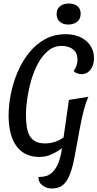

<svg xmlns="http://www.w3.org/2000/svg" viewBox="-20 -875 556 1095"><path d="M204 20Q147 20 108 -8Q69 -36 49 -88.5Q29 -141 29 -214Q29 -275 42 -340Q55 -405 81 -465.5Q107 -526 146 -574.5Q185 -623 237 -651.5Q289 -680 355 -680Q391 -680 420.5 -670Q450 -660 471.5 -641.5Q493 -623 504.5 -598.5Q516 -574 516 -545Q516 -516 506.5 -495Q497 -474 481 -463Q465 -452 445 -452Q435 -452 421 -456.5Q407 -461 400 -471Q410 -482 416 -499Q422 -516 422 -535Q422 -562 410 -579Q398 -596 377.5 -604.5Q357 -613 331 -613Q288 -613 254.5 -585.5Q221 -558 197 -513.5Q173 -469 158 -416.5Q143 -364 135.5 -312.5Q128 -261 128 -221Q128 -181 133 -150Q138 -119 150.5 -98.5Q163 -78 184 -67.5Q205 -57 238 -57Q260 -57 281.5 -62.5Q303 -68 321.5 -78Q340 -88 351 -99L352 -43Q340 -34 318 -19Q296 -4 267.5 8Q239 20 204 20ZM275 200Q247 200 223 183Q199 166 199 134Q201 134 203 134Q205 134 206 134Q250 134 275.5 110.5Q301 87 314 51.5Q327 16 332.5 -23Q338 -62 343 -95L373 -305L484 -323Q469 -289 458 -247.5Q447 -206 436 -147Q425 -88 409 0Q399 58 386.5 97Q374 136 358.5 158.5Q343 181 322.5 190.5Q302 200 275 200ZM369 -735Q341 -735 322 -750Q303 -765 303 -795Q303 -826 323.5 -840.5Q344 -855 372 -855Q402 -855 421 -840.5Q440 -826 440 -797Q440 -766 419.5 -750.5Q399 -735 369 -735Z"/></svg>

Font: Sansita Swashed Light
Style: Regular
Weight: 300
Designer: Pablo Cosgaya
Foundry: Omnibus-Type
Version: Version 1.003